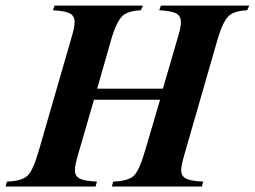

<svg xmlns="http://www.w3.org/2000/svg" viewBox="-57 -682 931 702"><path d="M854.5 -661.6 846.7 -644.5Q799.8 -642.1 780.3 -624.5Q757.3 -603.5 737.8 -535.6L616.7 -115.2Q605.5 -76.2 605.5 -60.1Q605.5 -38.1 623 -29.1Q640.6 -20 686 -18.1L681.2 0H352.1L356.9 -18.1Q412.1 -20 432.4 -39.6Q452.6 -59.1 473.1 -129.9L528.3 -317.4H286.6L228 -115.2Q216.8 -76.7 216.8 -60.1Q216.8 -38.1 234.4 -29.1Q252 -20 297.4 -18.1L292.5 0H-36.6L-31.7 -18.1Q23.4 -20 43.7 -39.6Q64 -59.1 84.5 -129.9L208 -557.1Q215.8 -585 215.8 -600.6Q215.8 -624 198.2 -633.1Q180.7 -642.1 136.7 -644.5L142.6 -661.6H465.8L458 -644.5Q411.1 -642.1 391.6 -624.5Q368.7 -603.5 349.1 -535.6L298.3 -357.9H538.6L596.7 -557.1Q604.5 -585 604.5 -600.6Q604.5 -624 586.9 -633.1Q569.3 -642.1 525.4 -644.5L531.2 -661.6Z"/></svg>

Font: Dai Banna SIL Light
Style: BoldOblique
Weight: 700
Italic angle: -11°
Designer: Victor Gaultney
Foundry: SIL International
Version: Version 2.000